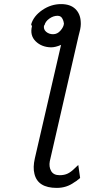

<svg xmlns="http://www.w3.org/2000/svg" viewBox="-20 -734 417 937"><path d="M136 -606Q133 -612 132 -615Q144 -656 186.5 -685Q229 -714 278 -714Q323 -714 347.5 -690.5Q372 -667 374 -628Q376 -606 368 -577L363 -557L223 53Q218 80 229.5 100.5Q241 121 271 121Q294 121 310.5 113Q327 105 344 88L362 71L371 134Q368 138 362 142Q356 146 356 147Q355 148 353 149Q351 150 350 151Q346 154 342 156Q305 183 257 183Q164 183 148 114Q140 83 150 39L278 -515Q251 -503 229 -503Q183 -504 154 -532.5Q125 -561 136 -606ZM197 -610H196L195 -611Q191 -591 205 -579Q219 -567 239 -567Q260 -567 275.5 -585Q291 -603 292 -619Q290 -633 286 -640Q279 -657 261 -657Q240 -657 220.5 -643Q201 -629 197 -610Z"/></svg>

Font: Coval
Style: Light Italic
Weight: 300
Foundry: Context Ltd
Version: Version 001.000